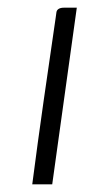

<svg xmlns="http://www.w3.org/2000/svg" viewBox="-20 -480 276 500"><path d="M64 0Q78 -108 93.5 -216.5Q109 -325 125 -434Q126 -443 127 -448.5Q128 -454 133 -457Q138 -460 147 -460H180L116 0Z"/></svg>

Font: Genos Light
Style: Italic
Weight: 300
Italic angle: -8°
Designer: Robert E. Leuschke
Foundry: Robert E. Leuschke
Version: Version 1.010